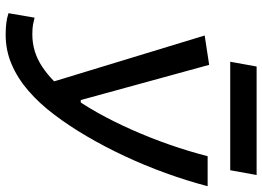

<svg xmlns="http://www.w3.org/2000/svg" viewBox="-142 -760 913 668"><g transform="rotate(90 314.0 -426.5)"><path d="M101.6 9.8Q81.1 9.8 62.7 7.8Q44.4 5.9 26.4 0L42 -90.8Q53.2 -87.9 65.9 -85.4Q78.6 -83 100.1 -83Q160.6 -83 211.7 -116.7Q262.7 -150.4 305.7 -207Q340.3 -252.4 372.3 -309.6Q404.3 -366.7 432.6 -430.7Q460.9 -494.6 484.1 -561.3Q507.3 -627.9 523.9 -692.9H628.4Q608.9 -619.1 582.3 -545.9Q555.7 -472.7 523.2 -403.3Q490.7 -334 454.3 -272Q418 -210 378.9 -158.7Q340.3 -107.4 296.6 -69.6Q252.9 -31.7 204.3 -11Q155.8 9.8 101.6 9.8ZM271.5 -132.8 104 -682.6 206.1 -698.2 328.6 -251.5H375.5ZM195.3 -771.5 211.9 -863.3H589.4L572.8 -771.5Z"/></g></svg>

Font: Cascadia Code
Style: Italic
Weight: 400
Italic angle: -10°
Designer: Aaron Bell
Foundry: Saja Typeworks
Version: Version 2407.024